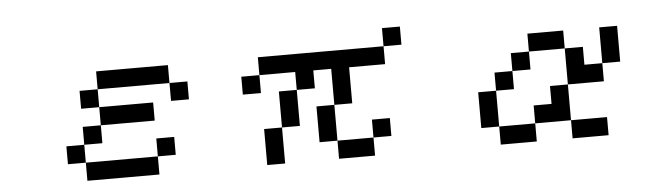

<svg xmlns="http://www.w3.org/2000/svg" viewBox="-41 -677 3083 887"><g transform="rotate(-5 1500.0 -234.0)"><path d="M333 -276.4V-359.4H417V-276.4ZM250 -26.4V-109.4H333V-26.4ZM417 -276.4H667V-192.4H417ZM750 -359.4H417V-442.4H750ZM750 -359.4H833V-276.4H750ZM667 -26.4V57.6H333V-26.4ZM667 -26.4V-109.4H750V-26.4ZM417 -192.4V-109.4H333V-192.4Z M1417 -26.4V-192.4H1500V-26.4H1667V-109.4H1750V-26.4H1667V57.6H1500V-26.4ZM1167 57.6V-109.4H1250V-276.4H1333V-109.4H1250V57.6ZM1083 -276.4V-359.4H1167V-276.4ZM1333 -276.4V-359.4H1167V-442.4H1750V-359.4H1583V-192.4H1500V-359.4H1417V-276.4ZM1750 -442.4V-526.4H1833V-442.4Z M2167 -26.4V-192.4H2250V-276.4H2333V-359.4H2417V-442.4H2583V-359.4H2667V-276.4H2750V-442.4H2833V-276.4H2750V-192.4H2583V-359.4H2417V-276.4H2333V-192.4H2250V-26.4H2417V-109.4H2500V-192.4H2583V-26.4H2417V57.6H2250V-26.4ZM2583 -26.4H2750V57.6H2583Z"/></g></svg>

Font: KH Dot kagurazaka 12
Style: Regular
Weight: 400
Designer: Original version for X68000 by Keitarou Hiraki (http://hp.vector.co.jp/authors/VA000874/) / TrueType conversion by Homem
Version: Version 1.00.20150527